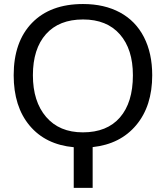

<svg xmlns="http://www.w3.org/2000/svg" viewBox="-20 -718 818 946"><path d="M343.3 207.5V7.3Q204.6 -5.4 126 -99.1Q47.4 -192.9 47.4 -347.2Q47.4 -512.2 137.7 -605.2Q228 -698.2 389.2 -698.2Q494.1 -698.2 571.3 -656.5Q648.4 -614.7 689.2 -535.2Q730 -455.6 730 -347.2Q730 -195.8 651.4 -101.8Q572.8 -7.8 436.5 6.8V207.5ZM634.8 -347.2Q634.8 -475.6 570.6 -548.8Q506.3 -622.1 389.2 -622.1Q271 -622.1 206.5 -549.8Q142.1 -477.5 142.1 -347.2Q142.1 -217.8 207.3 -141.8Q272.5 -65.9 388.2 -65.9Q507.3 -65.9 571 -139.4Q634.8 -212.9 634.8 -347.2Z"/></svg>

Font: Arial
Style: Regular
Weight: 400
Designer: Steve Matteson
Foundry: Ascender Corporation
Version: Version 2.00.3